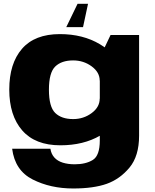

<svg xmlns="http://www.w3.org/2000/svg" viewBox="-20 -780 838 1036"><path d="M375 237Q485 237 556 211.8Q627 186.5 678.8 124.2Q730.5 62 730.5 -48V-591H576.5L518.5 -469V-22Q518.5 60 480.5 83.2Q442.5 106.5 383 106.5Q347.5 106.5 319 97.8Q290.5 89 273.2 69.8Q256 50.5 252 22.5H45.5Q60.5 140 156.5 188.5Q252.5 237 375 237ZM305.5 4Q430.5 4 520.5 -48.5Q610.5 -101 610.5 -157.5L518 -248Q518 -202 474.5 -169.8Q431 -137.5 374.5 -137.5Q312 -137.5 278 -170.5Q244 -203.5 244 -296Q244 -388 278 -421Q312 -454 374.5 -454Q431 -454 474.5 -422Q518 -390 518 -345L610 -430.5Q610 -487 518.8 -541.5Q427.5 -596 303 -596Q167.5 -596 98.8 -516.8Q30 -437.5 30 -297Q30 -156.5 100 -76.2Q170 4 305.5 4ZM337.5 -633.5H428L455 -759.5H398.5Z"/></svg>

Font: Anybody SemiExpanded ExtraBold
Style: Regular
Weight: 800
Width: 6
Version: Version 1.113;gftools[0.9.25]